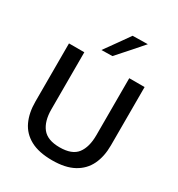

<svg xmlns="http://www.w3.org/2000/svg" viewBox="-224 -1113 1177 1269"><g transform="rotate(30 365.0 -478.5)"><path d="M365.5 12Q262.5 12 198.8 -22.8Q135 -57.5 105.5 -120.5Q76 -183.5 76 -268.5V-713H193V-277.5Q193 -187.5 232.5 -137.2Q272 -87 365 -87Q459.5 -87 497.8 -137.2Q536 -187.5 536 -278V-713H653V-268Q653 -183 622.8 -120.2Q592.5 -57.5 529 -22.8Q465.5 12 365.5 12ZM283.5 -782.5Q317 -829 349.8 -875Q382.5 -921 415 -967L530 -969Q488.5 -921 447.5 -875Q406.5 -829 366.5 -784Z"/></g></svg>

Font: Commissioner Medium
Style: Regular
Weight: 500
Designer: Kostas Bartsokas
Foundry: Kostas Bartsokas
Version: Version 1.000; ttfautohint (v1.8.3)